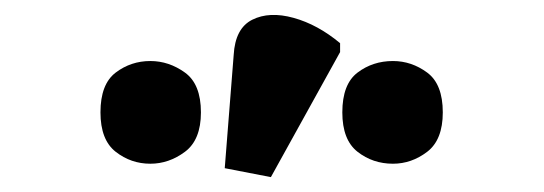

<svg xmlns="http://www.w3.org/2000/svg" viewBox="-20 -839 731 258"><path d="M344 -601 282 -613 294 -765Q296 -801 319 -812.5Q342 -824 374.5 -815Q407 -806 437 -781V-769ZM182 -619Q156 -619 135.5 -635Q115 -651 115 -688Q115 -726 135.5 -741.5Q156 -757 182 -757Q207 -757 228.5 -741.5Q250 -726 250 -688Q250 -651 228.5 -635Q207 -619 182 -619ZM508 -619Q481 -619 460.5 -635Q440 -651 440 -688Q440 -726 460.5 -741.5Q481 -757 508 -757Q533 -757 554 -741.5Q575 -726 575 -688Q575 -651 554 -635Q533 -619 508 -619Z"/></svg>

Font: Noto Serif ExtraBold
Style: Regular
Weight: 800
Designer: Monotype Design Team
Foundry: Monotype Imaging Inc.
Version: Version 2.014